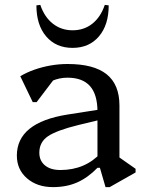

<svg xmlns="http://www.w3.org/2000/svg" viewBox="-20 -754 597 786"><path d="M412 12 389 -67H379V-297Q379 -367 348.5 -401.5Q318 -436 256 -436Q224 -436 194.5 -423.5Q165 -411 146 -389L152 -469H231L130 -336H114L63 -442Q90 -458 121.5 -469Q153 -480 187.5 -486Q222 -492 257 -492Q364 -492 416.5 -450Q469 -408 469 -322V-81L428 -138L535 -63V-48L429 12ZM197 12Q132 12 90.5 -24Q49 -60 49 -117Q49 -252 256 -285L416 -310V-270L300 -242Q211 -220 176 -196Q141 -172 141 -129Q141 -96 164 -77Q187 -58 227 -58Q329 -58 394 -129V-67H379Q339 -26 295.5 -7Q252 12 197 12ZM277 -558Q209 -558 169 -605Q129 -652 129 -732L145 -734Q162 -684 196.5 -657Q231 -630 277 -630Q324 -630 358 -657Q392 -684 409 -734L425 -732Q425 -652 385 -605Q345 -558 277 -558Z"/></svg>

Font: Platypi Light
Style: Regular
Weight: 300
Designer: David Sargent
Foundry: Bolt Cutter Type
Version: Version 1.200